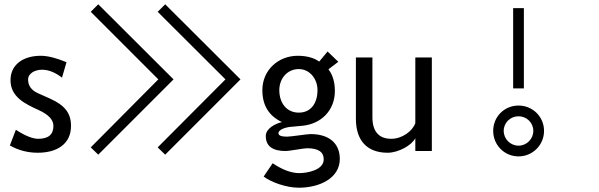

<svg xmlns="http://www.w3.org/2000/svg" viewBox="-20 -704 2791 895"><path d="M311 -117C311 -177 282 -213 214 -244L158 -269C126 -283 111 -305 111 -333C111 -363 144 -379 176 -379C207 -379 238 -366 269 -342L290 -414C242 -434 202 -444 170 -444C92 -444 29 -406 29 -330C29 -251 99 -219 160 -191C206 -170 229 -146 229 -117C229 -77 206 -57 158 -57C132 -57 97 -71 54 -99L26 -26C66 -3 110 8 156 8C245 8 311 -32 311 -117Z M438 17 789 -334 438 -684 403 -649 718 -334 403 -17ZM750 17 1101 -334 750 -684 715 -649 1031 -334 715 -17Z M1564 37C1564 -36 1514 -79 1428 -79C1409 -79 1338 -67 1318 -67C1292 -67 1278 -72 1278 -83C1278 -101 1314 -110 1328 -112L1392 -118C1477 -127 1541 -189 1541 -280C1541 -321 1531 -355 1511 -381L1557 -416L1507 -464L1468 -417C1444 -434 1411 -444 1368 -444C1276 -444 1203 -376 1203 -284C1203 -213 1233 -164 1294 -135C1262 -127 1219 -105 1219 -70C1219 -23 1250 0 1312 0C1330 0 1395 -13 1412 -13C1463 -13 1489 4 1489 39C1489 89 1412 103 1375 103C1337 103 1296 87 1251 57L1209 119C1243 145 1314 171 1373 171C1469 171 1564 127 1564 37ZM1460 -284C1460 -225 1431 -179 1373 -179C1315 -179 1282 -225 1282 -284C1282 -338 1319 -382 1373 -382C1424 -382 1460 -336 1460 -284Z M1916 -60V0H1993V-436H1916V-130C1903 -93 1855 -57 1804 -57C1746 -57 1716 -91 1716 -158V-436H1639V-150C1639 -49 1691 8 1787 8C1837 8 1900 -27 1916 -60Z M2422 -292V-666H2372V-292ZM2397 25C2463 25 2516 -28 2516 -94C2516 -160 2463 -212 2397 -212C2331 -212 2279 -160 2279 -94C2279 -28 2331 25 2397 25ZM2397 -162C2435 -162 2466 -132 2466 -94C2466 -56 2435 -25 2397 -25C2359 -25 2328 -56 2328 -94C2328 -132 2359 -162 2397 -162Z"/></svg>

Font: linja pona
Style: Regular
Weight: 400
Foundry: jan Same & David A Roberts
Version: Version 4.9